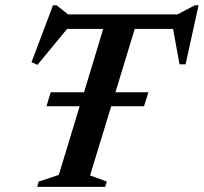

<svg xmlns="http://www.w3.org/2000/svg" viewBox="-20 -726 792 746"><path d="M160.5 -313 177 -367.5H306.5L381 -613.5H240.5L125.5 -474L102.5 -484.5L186 -705.5H200L244.5 -670H669.5L737 -705.5H751.5L701 -476H677.5L652.5 -613.5H503.5L428.5 -367.5H556.5L539.5 -313H412L330 -44.5L395 -20.5L388.5 0H124.5L130.5 -20.5L208.5 -46.5L289.5 -313Z"/></svg>

Font: Newsreader 16pt SemiBold
Style: Italic
Weight: 600
Italic angle: -17°
Designer: Hugues Gentile
Foundry: Production Type
Version: Version 1.003; ttfautohint (v1.8.3)